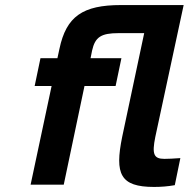

<svg xmlns="http://www.w3.org/2000/svg" viewBox="-20 -730 746 759"><path d="M449 -599H550L463 -189C433 -42 455 9 589 9C616 9 643 7 671 2L693 -105C670 -103 641 -102 630 -102C588 -102 580 -120 594 -189L706 -710H458C307 -710 242 -665 215 -537L207 -500H140L117 -390H184L101 0H232L314 -390H437L460 -500H338L344 -530C356 -584 380 -599 449 -599Z"/></svg>

Font: LT Wave Text Bold Italic
Style: Regular
Weight: 700
Designer: Daniel Lyons
Version: Version 2.5 (Glyphs App)